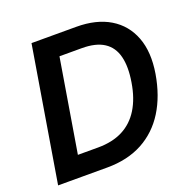

<svg xmlns="http://www.w3.org/2000/svg" viewBox="-129 -853 966 978"><g transform="rotate(-20 354.0 -364.0)"><path d="M288.6 0H84.5L102.5 -111.8H279.8Q357.9 -111.8 414.1 -140.6Q470.2 -169.4 505.1 -226.1Q540 -282.7 553.2 -364.7Q566.9 -446.3 552.7 -502.4Q538.6 -558.6 494.6 -587.2Q450.7 -615.7 375 -615.7H183.1L201.7 -727.5H385.7Q494.1 -727.5 567.1 -683.6Q640.1 -639.6 670.9 -558.3Q701.7 -477.1 683.1 -364.3Q664.1 -251 613.3 -169.4Q562.5 -87.9 481 -43.9Q399.4 0 288.6 0ZM272.5 -727.5 151.9 0H22.5L143.1 -727.5Z"/></g></svg>

Font: Inter 24pt SemiBold
Style: Italic
Weight: 600
Italic angle: -9.3988°
Designer: Rasmus Andersson
Foundry: rsms
Version: Version 4.001;git-66647c0bb